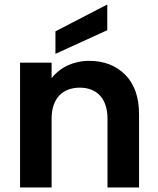

<svg xmlns="http://www.w3.org/2000/svg" viewBox="-20 -832 701 852"><path d="M209 0V-306C209 -394 257 -443 334 -443C410 -443 457 -394 457 -306V0H597V-325C597 -400 577 -458 536 -500C495 -541 442 -562 376 -562C307 -562 246 -533 209 -485V-554H69V0ZM226 -593 456 -698V-812L226 -693Z"/></svg>

Font: Poppins SemiBold
Style: Regular
Weight: 600
Designer: Ninad Kale (Devanagari), Jonny Pinhorn (Latin)
Foundry: Indian Type Foundry
Version: 4.004